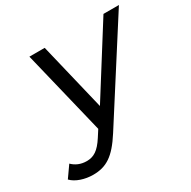

<svg xmlns="http://www.w3.org/2000/svg" viewBox="-264 -687 1039 1044"><g transform="rotate(-30 255.5 -165.0)"><path d="M516 -530 249 -106 147 -530H51L179 -3L152 39C114 98 82 118 38 118C0 118 -30 104 -52 82L-102 153C-74 183 -20 200 31 200C114 200 168 166 237 58L613 -530Z"/></g></svg>

Font: AWKNG-Font Medium
Style: Italic
Weight: 500
Italic angle: -11.3°
Designer: Awakening Church
Foundry: Awakening Church
Version: Version 1.700;PS 001.700;hotconv 1.0.88;makeotf.lib2.5.64775